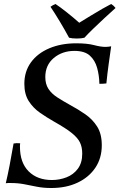

<svg xmlns="http://www.w3.org/2000/svg" viewBox="-20 -928 599 962"><path d="M537 -696Q531 -653 524.5 -607Q518 -561 513 -510Q504 -509 495.5 -508.5Q487 -508 478 -508Q477 -551 466.5 -588.5Q456 -626 430 -649.5Q404 -673 353 -673Q292 -673 249.5 -637.5Q207 -602 207 -542Q207 -507 222.5 -483Q238 -459 266.5 -440.5Q295 -422 333 -401Q372 -380 408 -355Q444 -330 467 -293.5Q490 -257 490 -200Q490 -136 458 -88Q426 -40 369 -13Q312 14 237 14Q197 14 164.5 7.5Q132 1 101 -5Q70 -11 34 -11Q27 -11 20.5 -11Q14 -11 9 -10Q19 -52 28.5 -101.5Q38 -151 48 -209Q63 -212 81 -210Q80 -203 80 -199Q80 -195 80 -193Q80 -113 123.5 -69.5Q167 -26 240 -26Q278 -26 313 -39.5Q348 -53 370 -82.5Q392 -112 392 -158Q392 -191 380.5 -214.5Q369 -238 339 -262Q309 -286 252 -318Q215 -339 180.5 -363Q146 -387 124 -421.5Q102 -456 102 -508Q102 -570 135 -615.5Q168 -661 227 -686Q286 -711 362 -711Q417 -711 451 -702Q485 -693 509 -693Q515 -693 523.5 -694Q532 -695 537 -696ZM377 -814Q403 -830 434 -849Q465 -868 493 -884Q521 -900 537 -908Q550 -900 559 -888Q532 -864 502.5 -836.5Q473 -809 446.5 -783.5Q420 -758 403 -739Q389 -735 365 -735Q341 -735 326 -739Q305 -778 279.5 -820.5Q254 -863 233 -894Q245 -903 258 -908Q281 -893 315 -866Q349 -839 377 -814Z"/></svg>

Font: Castoro
Style: Italic
Weight: 400
Italic angle: -11°
Designer: John Hudson with Paul Hanslow, assisted by Kaja Sojewska.
Foundry: Tiro Typeworks Ltd.
Version: Version 2.04